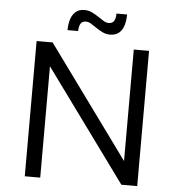

<svg xmlns="http://www.w3.org/2000/svg" viewBox="-59 -936 912 990"><g transform="rotate(5 397.5 -440.5)"><path d="M106 -700H189L630 -94L609 -87V-700H688V0H606L165 -605L186 -612V0H106ZM559 -877Q559 -847 551.5 -821.5Q544 -796 526.5 -781Q509 -766 480 -766Q459 -766 441.5 -774.5Q424 -783 408 -794Q392 -805 378 -813.5Q364 -822 351 -822Q331 -822 323 -807.5Q315 -793 315 -770H260Q260 -800 267.5 -825Q275 -850 292.5 -865.5Q310 -881 338 -881Q359 -881 377 -872.5Q395 -864 411 -853Q427 -842 441 -833.5Q455 -825 468 -825Q488 -825 496 -839.5Q504 -854 504 -877Z"/></g></svg>

Font: Alexandria Light
Style: Regular
Weight: 300
Designer: Mohamed Gaber
Foundry: Kief Type Foundry
Version: Version 5.100